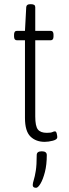

<svg xmlns="http://www.w3.org/2000/svg" viewBox="-20 -670 328 915"><path d="M193 6Q151 6 125 -19.5Q99 -45 99 -108V-478H61Q47 -478 47 -496V-505Q47 -523 61 -523H99L105 -636Q106 -650 124 -650H128Q148 -650 148 -636V-523H221Q235 -523 235 -505V-496Q235 -478 221 -478H148V-115Q148 -69 160.5 -53Q173 -37 203 -37Q222 -37 229.5 -40.5Q237 -44 242 -44Q248 -44 250.5 -33Q253 -22 253 -16Q253 -5 232 0.5Q211 6 193 6ZM152 225Q136 225 136 212Q136 203 141 187.5Q146 172 150.5 144Q155 116 155 69Q155 51 179 51Q203 51 203 69Q203 115 194 150Q185 185 173 205Q161 225 152 225Z"/></svg>

Font: Asap Condensed ExtraLight
Style: Regular
Weight: 200
Width: 3
Designer: Pablo Cosgaya
Foundry: Omnibus-Type
Version: Version 3.001; ttfautohint (v1.8.4.7-5d5b)